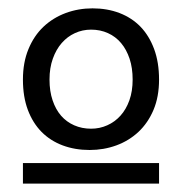

<svg xmlns="http://www.w3.org/2000/svg" viewBox="-20 -682 430 458"><path d="M34.7 -293H359.4V-244.1H34.7ZM98.1 -492.2Q98.1 -464.4 105.5 -442.6Q112.8 -420.9 125.7 -406Q138.7 -391.1 157 -383.1Q175.3 -375 197.3 -375Q217.8 -375 235.8 -383.1Q253.9 -391.1 267.3 -406Q280.8 -420.9 288.6 -442.6Q296.4 -464.4 296.4 -492.2Q296.4 -520 289.1 -542Q281.7 -564 268.8 -579.3Q255.9 -594.7 237.5 -603Q219.2 -611.3 197.3 -611.3Q176.8 -611.3 158.7 -603Q140.6 -594.7 127.2 -579.3Q113.8 -564 106 -542Q98.1 -520 98.1 -492.2ZM34.7 -492.2Q34.7 -533.2 47.9 -564.9Q61 -596.7 83.7 -618.2Q106.4 -639.6 136.7 -650.9Q167 -662.1 200.7 -662.1Q235.8 -662.1 265.1 -650.9Q294.4 -639.6 315.2 -618.2Q335.9 -596.7 347.7 -564.9Q359.4 -533.2 359.4 -492.2Q359.4 -451.2 346.2 -419.9Q333 -388.7 310.3 -367.4Q287.6 -346.2 257.6 -335.2Q227.5 -324.2 193.8 -324.2Q158.7 -324.2 129.4 -335.2Q100.1 -346.2 79.1 -367.4Q58.1 -388.7 46.4 -419.9Q34.7 -451.2 34.7 -492.2Z"/></svg>

Font: Andika Viet
Style: Regular
Weight: 400
Designer: Victor Gaultney, Annie Olsen, Julie Remington, Don Collingsworth, Eric Hays, Becca Hirsbrunner
Foundry: SIL International
Version: Version 5.000